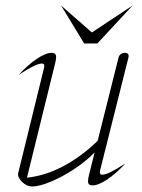

<svg xmlns="http://www.w3.org/2000/svg" viewBox="-20 -668 518 698"><path d="M46 -38 140 -421Q141 -424 141 -429Q141 -437 132 -437Q110 -437 48 -396Q80 -431 113 -453.5Q146 -476 168 -476Q184 -476 184 -461Q184 -451 180 -436L78 -22Q144 -29 209.5 -63.5Q275 -98 335 -156L411 -459Q413 -467 419.5 -471.5Q426 -476 434 -476Q442 -476 445.5 -471.5Q449 -467 447 -459L344 -49Q343 -46 343 -41Q343 -33 352 -33Q363 -33 382.5 -42.5Q402 -52 436 -74Q403 -38 370.5 -16Q338 6 316 6Q300 6 300 -9Q300 -19 304 -34L324 -114Q292 -81 248.5 -52.5Q205 -24 163.5 -7Q122 10 97 10Q77 10 60 -7Q43 -24 46 -38ZM334 -510H286L202 -648L314 -550L462 -648Z"/></svg>

Font: Srisakdi
Style: Regular
Weight: 400
Designer: Cadson Demak Co.,Ltd.
Foundry: Cadson Demak Co.,Ltd.
Version: Version 1.000